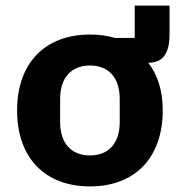

<svg xmlns="http://www.w3.org/2000/svg" viewBox="-20 -651 640 683"><path d="M459.2 -631V-516H388.8C361.9 -524.1 332 -528.1 300.1 -528.1C138.8 -528.1 40.8 -425.1 40.8 -258.2C40.8 -90.9 138.8 12.1 300.1 12.1C460.9 12.1 558.9 -90.9 558.9 -258.2C558.9 -329.9 540.1 -386 507.1 -427.9H508.9C557.9 -427.9 583.1 -459.2 583.1 -528.1V-631ZM193.9 -217V-299C193.9 -375 234 -418 300.1 -418C366.1 -418 405.9 -375 405.9 -299V-217C405.9 -141 366.1 -98 300.1 -98C234 -98 193.9 -141 193.9 -217Z"/></svg>

Font: Margiela Mono Bold
Style: Regular
Weight: 700
Designer: Mike Abbink, Paul van der Laan, Pieter van Rosmalen
Foundry: Bold Monday
Version: Version 2.003 2021